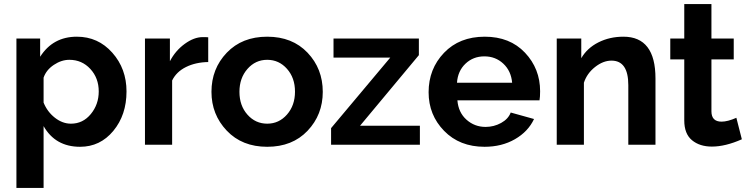

<svg xmlns="http://www.w3.org/2000/svg" viewBox="-20 -714 3688 947"><path d="M375 10Q253 10 195 -92V213H61V-524H178V-434Q241 -533 359 -533Q464 -533 534 -454Q604 -375 604 -263Q604 -147 539 -68.5Q474 10 375 10ZM330 -104Q389 -104 428 -151.5Q467 -199 467 -263Q467 -329 425.5 -374Q384 -419 322 -419Q283 -419 245.5 -394Q208 -369 195 -331V-208Q213 -163 250.5 -133.5Q288 -104 330 -104Z M1007 -530V-408Q945 -407 897.5 -383.5Q850 -360 829 -317V0H695V-524H818V-412Q845 -464 891 -497.5Q937 -531 980 -531Q1001 -531 1007 -530Z M1023 -261Q1023 -375 1098.5 -454Q1174 -533 1298 -533Q1422 -533 1497 -454Q1572 -375 1572 -261Q1572 -148 1497 -69Q1422 10 1298 10Q1174 10 1098.5 -69.5Q1023 -149 1023 -261ZM1200.5 -374Q1161 -329 1161 -261Q1161 -193 1200.5 -148.5Q1240 -104 1298 -104Q1356 -104 1395.5 -149Q1435 -194 1435 -262Q1435 -330 1395.5 -374.5Q1356 -419 1298 -419Q1240 -419 1200.5 -374Z M1613 0V-82L1905 -430H1625V-524H2046V-442L1756 -94H2051V0Z M2370 10Q2247 10 2170.5 -68.5Q2094 -147 2094 -259Q2094 -374 2170 -453.5Q2246 -533 2371 -533Q2495 -533 2569.5 -454Q2644 -375 2644 -264Q2644 -236 2641 -219H2236Q2241 -159 2281 -123.5Q2321 -88 2375 -88Q2416 -88 2451.5 -107.5Q2487 -127 2499 -159L2614 -127Q2585 -65 2520 -27.5Q2455 10 2370 10ZM2234 -306H2506Q2501 -364 2462.5 -400Q2424 -436 2369 -436Q2314 -436 2276 -400Q2238 -364 2234 -306Z M3213 -327V0H3079V-294Q3079 -415 2996 -415Q2955 -415 2915 -383.5Q2875 -352 2860 -306V0H2726V-524H2847V-427Q2876 -477 2931.5 -505Q2987 -533 3055 -533Q3213 -533 3213 -327Z M3612 -133 3639 -27Q3558 9 3491 9Q3431 9 3393 -22.5Q3355 -54 3355 -120V-421H3286V-524H3355V-694H3489V-524H3599V-421H3489V-165Q3489 -114 3539 -114Q3569 -114 3612 -133Z"/></svg>

Font: Raleway
Style: Bold
Weight: 700
Designer: Matt McInerney, Pablo Impallari, Rodrigo Fuenzalida
Foundry: Matt McInerney, Pablo Impallari, Rodrigo Fuenzalida
Version: Version 3.000